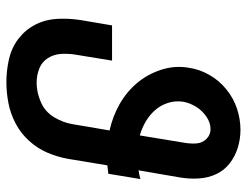

<svg xmlns="http://www.w3.org/2000/svg" viewBox="-108 -676 791 616"><g transform="rotate(90 288.0 -367.5)"><path d="M243 8Q276 8 310 1.5Q344 -5 375.5 -21.5Q407 -38 431.5 -65Q456 -92 469.5 -124Q483 -156 489 -189L510 -316Q523 -317 537 -319L554 -422Q540 -418 526 -416L549 -550Q554 -580 552 -610Q550 -640 538 -665.5Q526 -691 503.5 -708.5Q481 -726 453 -734.5Q425 -743 396 -743Q362 -743 328.5 -732Q295 -721 266.5 -698Q238 -675 220 -643.5Q202 -612 197 -578Q189 -532 203.5 -488Q218 -444 246.5 -410.5Q275 -377 314 -355Q353 -333 398 -323L378 -205Q373 -174 355.5 -145Q338 -116 307 -102.5Q276 -89 245 -89Q221 -89 199.5 -97.5Q178 -106 166 -125Q154 -144 152.5 -167.5Q151 -191 155 -215L174 -331H61L44 -231Q38 -193 40 -155Q42 -117 58.5 -85Q75 -53 103.5 -31Q132 -9 168.5 -0.5Q205 8 243 8ZM414 -420Q390 -427 369.5 -439Q349 -451 333 -469Q317 -487 309.5 -511Q302 -535 306 -560Q310 -581 322 -600.5Q334 -620 353.5 -633.5Q373 -647 394 -647Q412 -647 425 -634Q438 -621 439.5 -603Q441 -585 438 -566Z"/></g></svg>

Font: Iosevka Sparkle SmBdObl
Style: Regular
Weight: 600
Italic angle: -9°
Designer: Belleve Invis
Foundry: Belleve Invis
Version: Version 4.5.0; ttfautohint (v1.8.3)